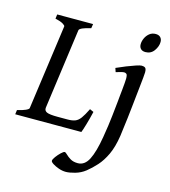

<svg xmlns="http://www.w3.org/2000/svg" viewBox="-129 -755 974 1101"><g transform="rotate(15 357.5 -204.5)"><path d="M428.7 -128.9Q418.9 -86.9 408.2 -50.5Q397.5 -14.2 391.6 0H-1L2.4 -25.9Q33.2 -32.7 51.5 -41Q69.8 -49.3 70.3 -55.7L140.1 -559.1Q140.6 -564.9 126 -573.7Q111.3 -582.5 80.1 -589.4L83.5 -615.2H296.4L292.5 -589.4Q227.1 -574.7 224.1 -559.1L158.7 -81.5Q156.7 -64 172.9 -56.4Q189 -48.8 237.8 -48.8H296.4Q323.7 -48.8 341.1 -55.4Q358.4 -62 372.8 -81.5Q387.2 -101.1 405.8 -139.2ZM696.8 -616.2Q696.8 -589.4 678.2 -563.5Q659.7 -537.6 627.4 -537.6Q608.9 -537.6 599.4 -547.6Q589.8 -557.6 589.8 -574.2Q589.8 -591.8 598.1 -610.1Q606.4 -628.4 621.8 -640.9Q637.2 -653.3 658.7 -653.3Q677.2 -653.3 687 -643.1Q696.8 -632.8 696.8 -616.2ZM656.2 -424.8Q656.2 -417 653.8 -392.1Q651.4 -367.2 647.9 -335.7Q644.5 -304.2 641.4 -275.4Q638.2 -246.6 636.7 -231Q633.3 -199.2 627.4 -147Q621.6 -94.7 613.3 -36.1Q603 31.2 581.8 76.7Q560.5 122.1 533.2 152.3Q505.9 182.6 478 204.6Q451.2 225.6 418.2 234.9Q385.3 244.1 364.3 244.1Q343.3 244.1 321.8 236.6Q300.3 229 285.6 219.5Q271 210 271 203.1Q271 194.8 282.7 178.7Q294.4 162.6 308.6 149.2Q322.8 135.7 329.1 135.7Q335.4 135.7 345.7 146.5Q356 157.2 373.5 167.7Q391.1 178.2 417.5 178.2Q458.5 178.2 481.9 132.1Q505.4 85.9 520.5 -5.4Q532.7 -77.6 538.8 -135Q544.9 -192.4 547.9 -220.2Q548.8 -231.9 551 -252.4Q553.2 -272.9 555.4 -295.4Q557.6 -317.9 559.1 -335.9Q560.5 -354 560.5 -361.3Q560.5 -383.8 554.7 -388.9Q548.8 -394 540.5 -394Q534.2 -394 519.3 -390.1Q504.4 -386.2 492.7 -382.3L484.9 -405.3Q512.7 -418 542.2 -429.7Q571.8 -441.4 595.2 -449.2Q618.7 -457 627.9 -457Q641.6 -457 648.9 -451.2Q656.2 -445.3 656.2 -424.8Z"/></g></svg>

Font: Gentium Book Plus
Style: Italic
Weight: 400
Italic angle: -8°
Designer: Victor Gaultney, Annie Olsen, Iska Routamaa, Becca Hirsbrunner
Foundry: SIL International
Version: Version 6.101